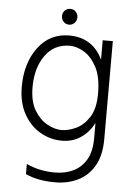

<svg xmlns="http://www.w3.org/2000/svg" viewBox="-58 -708 663 945"><g transform="rotate(5 273.5 -235.5)"><path d="M251 -586Q235 -586 224 -597.5Q213 -609 213 -625Q213 -642 224 -653Q235 -664 251 -664Q267 -664 278 -653Q289 -642 289 -625Q289 -609 278 -597.5Q267 -586 251 -586ZM259 -66Q291 -66 329 -83Q367 -100 395 -142.5Q423 -185 423 -260Q423 -343 397 -391.5Q371 -440 334.5 -461.5Q298 -483 265 -483Q187 -483 143 -421Q99 -359 99 -265Q99 -193 125.5 -149.5Q152 -106 189 -86Q226 -66 259 -66ZM250 193Q163 193 104 165V115Q168 145 245 145Q295 145 335 126Q375 107 399 66.5Q423 26 423 -41V-115Q399 -69 359 -41.5Q319 -14 265 -14Q207 -14 157 -43.5Q107 -73 76.5 -128.5Q46 -184 46 -262Q46 -378 103.5 -455.5Q161 -533 257 -533Q373 -533 423 -428V-524H473V-41Q473 41 443 92.5Q413 144 362.5 168.5Q312 193 250 193Z"/></g></svg>

Font: LXGW 975 Gothic SC 200W
Style: Regular
Weight: 200
Version: Version 2.01;February 25, 2021